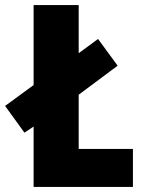

<svg xmlns="http://www.w3.org/2000/svg" viewBox="-43 -734 563 754"><path d="M89 0H479V-149H266V-362L419 -476L342 -581L266 -525V-714H89V-400L-23 -318L53 -213L89 -237Z"/></svg>

Font: Noto Sans Hebrew Condensed Black
Style: Regular
Weight: 900
Width: 3
Designer: Monotype Design Team
Foundry: Monotype Imaging Inc.
Version: Version 2.004